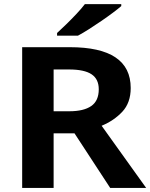

<svg xmlns="http://www.w3.org/2000/svg" viewBox="-20 -931 744 951"><path d="M89.8 -697.3H325.7Q627.4 -697.3 627.4 -495.1Q627.4 -421.9 585.7 -377.4Q543.9 -333 483.4 -308.1L704.1 0H525.9L349.1 -270.5H245.6V0H89.8ZM321.8 -586.9H245.6V-379.9H323.2Q394.5 -379.9 431.9 -405.8Q469.2 -431.6 469.2 -488.8Q469.2 -539.1 433.6 -563Q397.9 -586.9 321.8 -586.9ZM580.6 -910.6V-900.9Q564.9 -887.2 538.8 -867.7Q512.7 -848.1 481.7 -826.9Q450.7 -805.7 420.4 -786.4Q390.1 -767.1 366.2 -754.4H262.7V-767.6Q282.7 -785.6 308.3 -810.8Q334 -835.9 358.9 -862.3Q383.8 -888.7 400.4 -910.6Z"/></svg>

Font: Lunasima
Style: Bold
Weight: 700
Designer: The DocRepair Project, Monotype Design Team
Foundry: Google
Version: Version 2.009